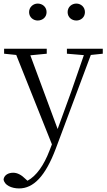

<svg xmlns="http://www.w3.org/2000/svg" viewBox="-31 -785 597 1076"><path d="M180 -670C207 -670 230 -688 230 -717C230 -746 207 -765 180 -765C156 -765 132 -746 132 -717C132 -688 156 -670 180 -670ZM397 -670C422 -670 445 -688 445 -717C445 -746 422 -765 397 -765C371 -765 348 -746 348 -717C348 -688 371 -670 397 -670ZM344 -484 439 -476 368 -271 292 -62 139 -475 231 -484V-512H-8V-484L60 -477L260 24L246 60C215 141 173 201 123 228L112 218C90 196 67 183 43 183C17 183 -7 195 -11 220C-7 253 34 271 76 271C156 271 223 204 282 47L478 -477L545 -484V-512H344Z"/></svg>

Font: Source Han Serif CN Light
Style: Regular
Weight: 300
Designer: Ryoko NISHIZUKA 西塚涼子 (kana & ideographs); Frank Grießhammer (Latin, Greek & Cyrillic); Wenlong ZHANG 张文龙 (bopomofo); San
Foundry: Adobe
Version: Version 2.003;hotconv 1.1.1;makeotfexe 2.6.0